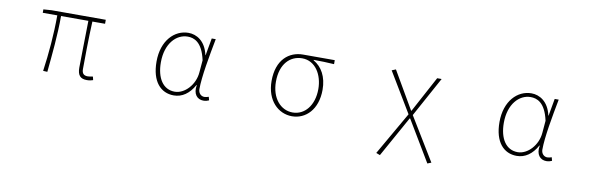

<svg xmlns="http://www.w3.org/2000/svg" viewBox="-50 -992 5101 1654"><g transform="rotate(10 2500.0 -164.5)"><path d="M701 13C724 13 739 9 755 4L748 -26C725 -22 712 -20 703 -20C668 -20 652 -37 652 -75C652 -146 654 -351 661 -492H772V-527H299L227 -522V-492H354C354 -330 339 -154 317 0L354 2C369 -152 387 -327 387 -492H626C624 -355 619 -153 619 -81C619 -14 645 13 701 13Z M1461 13C1534 13 1595 -29 1639 -109H1642C1627 -29 1667 13 1720 13C1743 13 1758 7 1769 2L1761 -28C1751 -24 1736 -20 1723 -20C1694 -20 1670 -44 1670 -79C1670 -188 1705 -375 1734 -527H1699L1672 -376H1670C1644 -496 1565 -540 1494 -540C1373 -540 1265 -434 1265 -249C1265 -74 1347 13 1461 13ZM1464 -20C1362 -20 1303 -110 1303 -249C1303 -414 1394 -507 1493 -507C1546 -507 1620 -485 1654 -328L1645 -222C1637 -112 1551 -20 1464 -20Z M2495 13C2615 13 2716 -84 2716 -257C2716 -371 2670 -452 2596 -494V-498C2657 -498 2714 -496 2775 -492V-527H2498C2378 -527 2270 -445 2270 -257C2270 -84 2376 13 2495 13ZM2495 -20C2390 -20 2308 -113 2308 -257C2308 -413 2392 -494 2497 -494C2613 -494 2679 -381 2679 -257C2679 -113 2600 -20 2495 -20Z M3300 211 3498 -145H3502L3715 211L3748 198L3519 -178L3710 -527H3671L3502 -213H3498L3308 -540L3273 -526L3482 -178L3266 198Z M4461 13C4534 13 4595 -29 4639 -109H4642C4627 -29 4667 13 4720 13C4743 13 4758 7 4769 2L4761 -28C4751 -24 4736 -20 4723 -20C4694 -20 4670 -44 4670 -79C4670 -188 4705 -375 4734 -527H4699L4672 -376H4670C4644 -496 4565 -540 4494 -540C4373 -540 4265 -434 4265 -249C4265 -74 4347 13 4461 13ZM4464 -20C4362 -20 4303 -110 4303 -249C4303 -414 4394 -507 4493 -507C4546 -507 4620 -485 4654 -328L4645 -222C4637 -112 4551 -20 4464 -20Z"/></g></svg>

Font: Harano Aji Gothic K1 ExtraLight
Style: Regular
Weight: 250
Foundry: Masamichi Hosoda
Version: HaranoAjiGothicK1-ExtraLight version 20230610;ttx 4.39.4